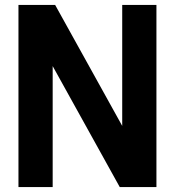

<svg xmlns="http://www.w3.org/2000/svg" viewBox="-20 -760 710 780"><path d="M476.5 -740H615.5V0H466.5L194 -491.5V0H55V-740H204L476.5 -248.5Z"/></svg>

Font: Encode Sans Condensed
Style: Bold
Weight: 700
Width: 3
Designer: Multiple Designers
Foundry: Impallari Type
Version: Version 2.000